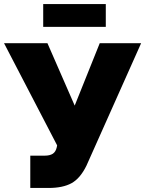

<svg xmlns="http://www.w3.org/2000/svg" viewBox="-30 -924 719 951"><path d="M120 7V-153H191Q217 -153 231.5 -162.5Q246 -172 251 -194L253 -204L-10 -710H205L340 -401L464 -710H669L398 -103Q367 -40 324 -16.5Q281 7 211 7ZM184 -791V-904H494V-791Z"/></svg>

Font: Raleway Black
Style: Regular
Weight: 900
Designer: Matt McInerney, Pablo Impallari, Rodrigo Fuenzalida
Foundry: Matt McInerney, Pablo Impallari, Rodrigo Fuenzalida
Version: Version 4.026